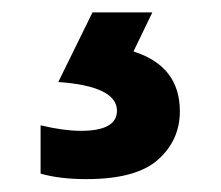

<svg xmlns="http://www.w3.org/2000/svg" viewBox="-20 -52 354 307"><path d="M44.9 148.4Q82 157.2 109.4 157.2Q167 157.2 167 125Q167 85.9 73.2 79.1L127.9 -32.2H223.6L193.4 30.3Q267.6 53.7 267.6 126Q267.6 171.9 232.9 203.1Q198.2 234.4 118.2 234.4Q75.2 234.4 44.9 225.6Z"/></svg>

Font: Gothic A1 SemiBold
Style: Regular
Weight: 600
Version: Version 2.50